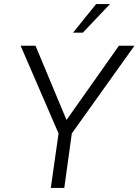

<svg xmlns="http://www.w3.org/2000/svg" viewBox="-20 -921 679 941"><path d="M229 0 267 -267 81 -697H154L306 -333L563 -697H639L332 -267L295 0ZM338 -761 451 -901H519L386 -761Z"/></svg>

Font: Hanken Grotesk Light
Style: Italic
Weight: 300
Italic angle: -8°
Designer: Alfredo Marco Pradil
Foundry: Hanken Design Co.
Version: Version 3.013